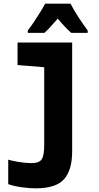

<svg xmlns="http://www.w3.org/2000/svg" viewBox="-20 -786 540 1051"><path d="M175 245Q145 245 102 239.5Q59 234 25 222V88Q46 94 71 98.5Q96 103 118 105Q140 107 151 107Q195 107 208.5 85.5Q222 64 222 8V-418L76 -430V-553H375V42Q375 145 330.5 195Q286 245 175 245ZM132 -619Q147 -638 165.5 -665.5Q184 -693 201 -720.5Q218 -748 227 -766H366Q383 -733 407.5 -695Q432 -657 460 -619V-606H370Q354 -620 335.5 -639.5Q317 -659 296 -684Q274 -659 255.5 -638.5Q237 -618 223 -606H132Z"/></svg>

Font: Noto Sans Mono ExtraCondensed Black
Style: Regular
Weight: 900
Width: 2
Designer: Monotype Design Team
Foundry: Monotype Imaging Inc.
Version: Version 2.014